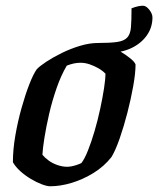

<svg xmlns="http://www.w3.org/2000/svg" viewBox="-20 -650 552 670"><path d="M155 0Q144 0 125.5 -7Q107 -14 87 -26Q67 -38 50.5 -53Q34 -68 25 -84Q25 -128 33.5 -177Q42 -226 55 -272.5Q68 -319 82 -355Q96 -391 108 -408Q118 -419 141.5 -434.5Q165 -450 195.5 -465Q226 -480 259 -490Q292 -500 322 -500Q336 -500 356.5 -492Q377 -484 398 -471.5Q419 -459 434.5 -446.5Q450 -434 453 -425Q453 -395 445 -350Q437 -305 424.5 -256.5Q412 -208 397.5 -166.5Q383 -125 369 -102Q343 -69 306.5 -46.5Q270 -24 230.5 -12Q191 0 155 0ZM214 -68Q221 -68 229 -69.5Q237 -71 246.5 -74Q256 -77 264 -81Q275 -95 287 -125Q299 -155 310 -192.5Q321 -230 329.5 -269.5Q338 -309 343 -341.5Q348 -374 348 -393Q337 -404 323 -412Q309 -420 293 -425.5Q277 -431 261 -431Q249 -431 237.5 -428.5Q226 -426 213 -421Q193 -387 177.5 -342.5Q162 -298 151.5 -252.5Q141 -207 135 -169Q129 -131 128 -110Q136 -100 149.5 -90Q163 -80 180.5 -74Q198 -68 214 -68ZM361 -466Q352 -466 341.5 -468Q331 -470 321 -475L322 -500Q364 -500 388.5 -503.5Q413 -507 424 -519Q435 -531 437 -555Q439 -579 439 -621Q452 -626 461.5 -628Q471 -630 479 -630Q490 -630 501 -616Q512 -602 512 -589Q512 -554 492 -526Q472 -498 438 -482Q404 -466 361 -466Z"/></svg>

Font: Texturina Medium 12pt SemiBold
Style: Italic
Weight: 600
Italic angle: -11°
Version: Version 1.002